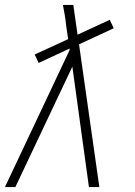

<svg xmlns="http://www.w3.org/2000/svg" viewBox="-26 -755 546 775"><path d="M-6 0 255 -553V-559L130 -501L114 -535L249 -597L241 -652Q239 -673 235.5 -693.5Q232 -714 228 -735H270L287 -615L417 -675L433 -641L293 -576L375 0H333L266 -486L36 0Z"/></svg>

Font: Iosevka Slab Extralight
Style: Italic
Weight: 200
Italic angle: -9°
Monospace: yes
Designer: Belleve Invis
Foundry: Belleve Invis
Version: Version 11.1.1; ttfautohint (v1.8.3)